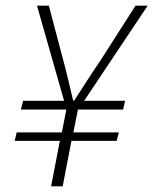

<svg xmlns="http://www.w3.org/2000/svg" viewBox="-20 -660 543 680"><path d="M161 0 192 -161H32L39 -191H199L215 -272H54L62 -303H207L111 -640H153L205 -443Q214 -410 222 -376Q230 -342 239 -304H243Q268 -342 289.5 -376Q311 -410 334 -443L460 -640H503L278 -303H423L416 -272H256L240 -191H401L393 -161H233L202 0Z"/></svg>

Font: Source Sans 3 ExtraLight Light
Style: Italic
Weight: 300
Italic angle: -11°
Version: Version 3.052;hotconv 1.1.0;makeotfexe 2.6.0